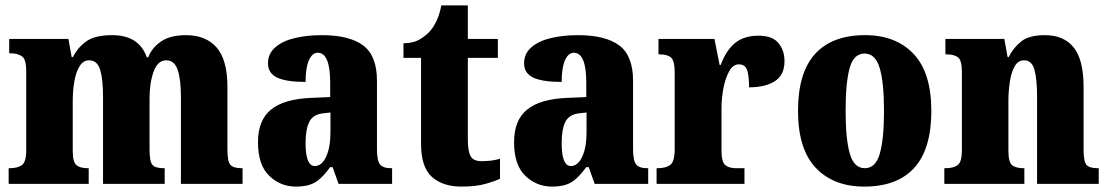

<svg xmlns="http://www.w3.org/2000/svg" viewBox="-20 -680 4104 710"><path d="M12 0V-58H16Q45 -58 61 -69.5Q77 -81 77 -125V-418Q77 -460 61.5 -471.5Q46 -483 17 -483H14V-536H233L245 -469H250Q267 -504 299 -527Q331 -550 395 -550Q494 -550 523 -468H528Q542 -504 576 -527Q610 -550 668 -550Q741 -550 781 -504.5Q821 -459 821 -358V-128Q821 -82 832.5 -70Q844 -58 873 -58H877V0H649V-323Q649 -386 637 -421.5Q625 -457 595 -457Q563 -457 548 -415Q533 -373 533 -316V-128Q533 -82 544 -70Q555 -58 585 -58H589V0H361V-323Q361 -386 350.5 -421.5Q340 -457 309 -457Q288 -457 274.5 -435.5Q261 -414 255 -379.5Q249 -345 249 -305V-122Q249 -81 262.5 -69.5Q276 -58 305 -58H308V0Z M1074 10Q1017 10 975.5 -30Q934 -70 934 -154Q934 -236 982.5 -275Q1031 -314 1129 -318L1201 -321V-374Q1201 -485 1155 -485Q1135 -485 1122.5 -457.5Q1110 -430 1110 -377Q1039 -377 1005 -393Q971 -409 971 -446Q971 -482 998.5 -505.5Q1026 -529 1071 -539.5Q1116 -550 1170 -550Q1272 -550 1323 -512Q1374 -474 1374 -381V-128Q1374 -87 1385 -72.5Q1396 -58 1426 -58H1430V0H1232L1210 -62H1201Q1181 -35 1164 -19.5Q1147 -4 1126 3Q1105 10 1074 10ZM1144 -66Q1170 -66 1186 -100.5Q1202 -135 1202 -191V-264L1175 -261Q1138 -257 1124 -230Q1110 -203 1110 -151Q1110 -66 1144 -66Z M1686 10Q1618 10 1577.5 -25.5Q1537 -61 1537 -149V-466H1472V-520Q1509 -520 1534 -535.5Q1559 -551 1572 -567Q1584 -581 1595 -604.5Q1606 -628 1612 -660H1710V-536H1821V-466H1710V-165Q1710 -122 1720 -103Q1730 -84 1761 -84Q1800 -84 1829 -93V-19Q1813 -11 1777 -0.5Q1741 10 1686 10Z M2021 10Q1964 10 1922.5 -30Q1881 -70 1881 -154Q1881 -236 1929.5 -275Q1978 -314 2076 -318L2148 -321V-374Q2148 -485 2102 -485Q2082 -485 2069.5 -457.5Q2057 -430 2057 -377Q1986 -377 1952 -393Q1918 -409 1918 -446Q1918 -482 1945.5 -505.5Q1973 -529 2018 -539.5Q2063 -550 2117 -550Q2219 -550 2270 -512Q2321 -474 2321 -381V-128Q2321 -87 2332 -72.5Q2343 -58 2373 -58H2377V0H2179L2157 -62H2148Q2128 -35 2111 -19.5Q2094 -4 2073 3Q2052 10 2021 10ZM2091 -66Q2117 -66 2133 -100.5Q2149 -135 2149 -191V-264L2122 -261Q2085 -257 2071 -230Q2057 -203 2057 -151Q2057 -66 2091 -66Z M2408 0V-58H2412Q2442 -58 2458.5 -70Q2475 -82 2475 -130V-411Q2475 -455 2461.5 -467Q2448 -479 2419 -479H2415V-536H2622L2641 -440H2645Q2667 -497 2700 -522.5Q2733 -548 2785 -548Q2836 -548 2858.5 -521Q2881 -494 2881 -454Q2881 -402 2845 -379.5Q2809 -357 2750 -357Q2750 -398 2743 -420Q2736 -442 2712 -442Q2691 -442 2677 -417.5Q2663 -393 2655.5 -355.5Q2648 -318 2648 -277V-125Q2648 -80 2662.5 -69Q2677 -58 2701 -58H2733V0Z M3176 10Q3062 10 2996.5 -59.5Q2931 -129 2931 -270Q2931 -411 2994 -480.5Q3057 -550 3179 -550Q3293 -550 3358.5 -480.5Q3424 -411 3424 -270Q3424 -129 3361 -59.5Q3298 10 3176 10ZM3178 -58Q3218 -58 3233.5 -112Q3249 -166 3249 -270Q3249 -375 3233 -428.5Q3217 -482 3177 -482Q3137 -482 3122 -428.5Q3107 -375 3107 -270Q3107 -166 3122.5 -112Q3138 -58 3178 -58Z M3472 0V-58H3476Q3506 -58 3521.5 -69.5Q3537 -81 3537 -125V-415Q3537 -456 3523 -467.5Q3509 -479 3480 -479H3476V-536H3694L3706 -469H3710Q3727 -503 3756 -526.5Q3785 -550 3844 -550Q3914 -550 3950.5 -504.5Q3987 -459 3987 -358V-128Q3987 -82 3998 -70Q4009 -58 4039 -58H4043V0H3815V-323Q3815 -386 3805.5 -421.5Q3796 -457 3767 -457Q3745 -457 3732.5 -435.5Q3720 -414 3714.5 -379Q3709 -344 3709 -305V-122Q3709 -81 3722.5 -69.5Q3736 -58 3765 -58H3768V0Z"/></svg>

Font: Noto Serif Thai Condensed Black
Style: Regular
Weight: 900
Width: 3
Designer: Monotype Design Team
Foundry: Monotype Imaging Inc.
Version: Version 2.002; ttfautohint (v1.8.4.7-5d5b)